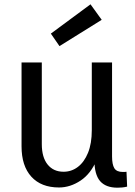

<svg xmlns="http://www.w3.org/2000/svg" viewBox="-20 -859 627 891"><path d="M418 -118H429Q402 -53 354 -21Q306 11 254 11Q171 11 125.5 -39Q80 -89 80 -180V-569H174V-190Q174 -129 201 -95.5Q228 -62 275 -62Q312 -62 341.5 -84.5Q371 -107 388.5 -150Q406 -193 406 -255V-569H500V-133Q500 -96 510.5 -78.5Q521 -61 550 -61Q554 -61 558 -61Q562 -61 567 -62L570 7Q558 10 546.5 11Q535 12 525 12Q471 12 444.5 -18.5Q418 -49 418 -118ZM256 -645 216 -703 400 -839 452 -767Z"/></svg>

Font: Yaldevi Medium
Style: Regular
Weight: 500
Designer: Sol Matas, Rajitha Manaperi, Kosala Senevirathne
Foundry: Mooniak
Version: Version 1.100